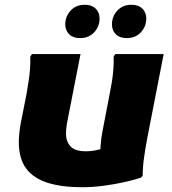

<svg xmlns="http://www.w3.org/2000/svg" viewBox="-20 -774 723 806"><path d="M59 -177Q59 -195 61 -214.5Q63 -234 67 -256L92 -383Q96 -407 100 -432.5Q104 -458 106 -484.5Q108 -511 107 -536L114 -547H318L261 -256Q259 -243 258 -232Q257 -221 257 -213Q257 -181 275.5 -160Q294 -139 341 -139Q369 -139 396.5 -146.5Q424 -154 447 -163L403 -102Q400 -128 402 -160Q404 -192 411 -227L441 -383Q446 -407 450 -432.5Q454 -458 456 -484.5Q458 -511 457 -536L464 -547H667L598 -193Q591 -156 585 -114.5Q579 -73 579 -36L571 -28Q541 -18 500 -9Q459 0 413.5 6Q368 12 325 12Q240 12 180.5 -6.5Q121 -25 90 -66.5Q59 -108 59 -177ZM512 -614Q483 -614 466.5 -630Q450 -646 450 -672Q450 -705 472.5 -729.5Q495 -754 532 -754Q561 -754 577.5 -738Q594 -722 594 -696Q594 -663 571.5 -638.5Q549 -614 512 -614ZM316 -614Q287 -614 270.5 -630Q254 -646 254 -672Q254 -705 276.5 -729.5Q299 -754 336 -754Q365 -754 381.5 -738Q398 -722 398 -696Q398 -663 375.5 -638.5Q353 -614 316 -614Z"/></svg>

Font: Kufam ExtraBold
Style: Italic
Weight: 800
Italic angle: -11°
Designer: Artur Schmal
Foundry: Original Type
Version: Version 1.301; ttfautohint (v1.8.3)